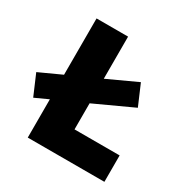

<svg xmlns="http://www.w3.org/2000/svg" viewBox="-169 -778 880 907"><g transform="rotate(30 271.0 -325.0)"><path d="M30 -176 -18 -288 122 -352 256 -412 434 -494 482 -382 256 -278 122 -218ZM102 0V-650H274V-144H520V0Z"/></g></svg>

Font: Source Sans 3 ExtraLight Black
Style: Regular
Weight: 900
Version: Version 3.052;hotconv 1.1.0;makeotfexe 2.6.0